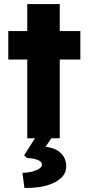

<svg xmlns="http://www.w3.org/2000/svg" viewBox="-20 -685 439 951"><path d="M115 0V-390H21V-531H115V-665H276V-531H378V-390H276V0ZM101 246 91 171Q112 171 134.5 166Q157 161 172.5 151.5Q188 142 188 131Q188 119 176.5 112Q165 105 148 101.5Q131 98 116 98L99 85L169 -25H251L206 42Q258 49 283 75Q308 101 308 139Q308 169 289 190Q270 211 239 224Q208 237 171.5 242Q135 247 101 246Z"/></svg>

Font: Readex Pro
Style: Bold
Weight: 700
Designer: Bonnie Shaver-Troup, Thomas Jockin
Foundry: Lexend
Version: Version 1.203; ttfautohint (v1.8.3)